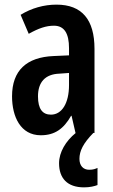

<svg xmlns="http://www.w3.org/2000/svg" viewBox="-20 -574 489 829"><path d="M323 112C323 78 339 45 383 0H388V-363C388 -489 334 -554 224 -554C170 -554 116 -539 69 -510L104 -428C147 -452 179 -463 213 -463C258 -463 278 -429 278 -366V-335L211 -332C95 -327 32 -270 32 -158C32 -70 69 10 156 10C217 10 255 -18 287 -74H289L306 0H307C264 35 235 83 235 131C235 195 270 235 343 235C368 235 388 230 401 225V151C392 155 383 159 365 159C339 159 323 141 323 112ZM237 -256 278 -259V-207C278 -128 247 -79 200 -79C164 -79 144 -103 144 -158C144 -218 174 -254 237 -256Z"/></svg>

Font: Noto Sans Gurmukhi UI ExtraCondensed SemiBold
Style: Regular
Weight: 600
Width: 2
Designer: Jelle Bosma - Monotype Design Team
Foundry: Monotype Imaging Inc.
Version: Version 2.004